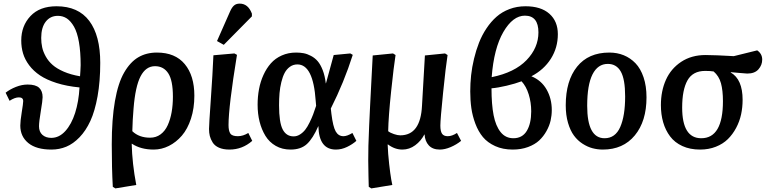

<svg xmlns="http://www.w3.org/2000/svg" viewBox="-20 -817 4256 1067"><path d="M108.9 -254.9Q108.9 -275.9 85 -275.9Q62.5 -275.9 33.2 -256.8L11.2 -301.8Q35.2 -320.8 68.4 -334Q101.6 -347.2 133.8 -347.2Q178.2 -347.2 197.5 -329.1Q216.8 -311 216.8 -276.9Q216.8 -258.8 206.8 -199.5Q196.8 -140.1 196.8 -115.2Q196.8 -84.5 215.6 -67.6Q234.4 -50.8 265.1 -50.8Q308.6 -50.8 343 -88.6Q377.4 -126.5 397.5 -189.5Q417.5 -252.4 421.9 -331.1Q350.6 -337.9 294.7 -355.7Q238.8 -373.5 202.4 -397.9Q166 -422.4 142.1 -454.3Q118.2 -486.3 108.2 -520Q98.1 -553.7 98.1 -591.8Q98.1 -673.3 149.4 -727.8Q200.7 -782.2 293.9 -782.2Q415 -782.2 476.1 -700.9Q537.1 -619.6 537.1 -467.8Q537.1 -364.7 522.2 -282Q507.3 -199.2 482.2 -144.8Q457 -90.3 421.9 -54Q386.7 -17.6 348.1 -1.7Q309.6 14.2 266.1 14.2Q181.6 14.2 137.2 -22.2Q92.8 -58.6 92.8 -119.1Q92.8 -143.6 100.8 -193.1Q108.9 -242.7 108.9 -254.9ZM209 -606Q209 -578.6 214.4 -554Q219.7 -529.3 234.4 -502.9Q249 -476.6 272.5 -456.1Q295.9 -435.5 334.7 -418.7Q373.5 -401.9 424.8 -393.1Q425.3 -401.4 426.8 -422.6Q428.2 -443.8 428.2 -455.1Q428.2 -528.8 418.7 -583Q409.2 -637.2 391.4 -668.5Q373.5 -699.7 351.6 -714.4Q329.6 -729 301.8 -729Q259.3 -729 234.1 -696.5Q209 -664.1 209 -606Z M834 14.2Q762.7 14.2 713.4 -18.1H711.9Q714.4 90.8 737.3 210.9L621.1 230L606.9 221.2Q601.1 119.1 601.1 -14.2Q601.1 -154.8 618.7 -255.1Q636.2 -355.5 669.9 -413.8Q703.6 -472.2 748.3 -498.5Q793 -524.9 852.1 -524.9Q953.6 -524.9 1006.8 -460.7Q1060.1 -396.5 1060.1 -285.2Q1060.1 -215.3 1041.3 -157.7Q1022.5 -100.1 990.7 -63.2Q959 -26.4 918.5 -6.1Q877.9 14.2 834 14.2ZM841.3 -449.2Q790.5 -449.2 761.2 -392.8Q731.9 -336.4 722.2 -213.9Q716.8 -152.8 715.3 -87.9Q752.9 -51.8 814 -51.8Q847.2 -51.8 872.3 -70.3Q897.5 -88.9 912.1 -121.3Q926.8 -153.8 933.8 -193.6Q940.9 -233.4 940.9 -279.8Q940.9 -370.1 915 -409.7Q889.2 -449.2 841.3 -449.2Z M1258.8 -753.9Q1268.6 -775.9 1280.5 -786.4Q1292.5 -796.9 1312 -796.9Q1358.9 -796.9 1379.9 -741.2V-726.1L1223.6 -567.9L1186 -588.9ZM1282.7 -520 1296.9 -512.2Q1250 -224.6 1250 -122.1Q1250 -90.3 1259.8 -75.2Q1269.5 -60.1 1301.8 -60.1Q1330.6 -60.1 1359.9 -78.1L1381.8 -34.2Q1326.7 14.2 1254.9 14.2Q1220.7 14.2 1197 3.7Q1173.3 -6.8 1161.9 -25.1Q1150.4 -43.5 1146 -61.3Q1141.6 -79.1 1141.6 -100.1Q1141.6 -123.5 1151.6 -264.9Q1161.6 -406.2 1166 -509.8Z M1594.7 14.2Q1548.3 14.2 1512.5 -6.3Q1476.6 -26.9 1455.1 -62Q1433.6 -97.2 1422.6 -140.9Q1411.6 -184.6 1411.6 -234.9Q1411.6 -279.8 1419.4 -321.5Q1427.2 -363.3 1444.1 -400.4Q1460.9 -437.5 1485.4 -465.1Q1509.8 -492.7 1545.9 -508.8Q1582 -524.9 1625.5 -524.9Q1648.4 -524.9 1667.7 -521.2Q1687 -517.6 1708.5 -506.3Q1730 -495.1 1745.6 -476.8Q1761.2 -458.5 1773.4 -427.2Q1785.6 -396 1790.5 -354H1791.5Q1795.4 -366.7 1834.5 -511.2L1926.8 -520L1940.4 -512.2Q1892.1 -359.9 1818.4 -213.9L1821.8 -184.1Q1830.6 -112.8 1845.7 -86.4Q1860.8 -60.1 1888.7 -60.1Q1909.2 -60.1 1938.5 -78.1L1960.4 -34.2Q1939 -15.1 1908.7 -0.5Q1878.4 14.2 1846.7 14.2Q1752.4 14.2 1749.5 -115.2H1748.5Q1719.2 -47.9 1685.8 -16.8Q1652.3 14.2 1594.7 14.2ZM1611.8 -59.1Q1630.4 -59.1 1647.2 -69.8Q1664.1 -80.6 1676.3 -96.2Q1688.5 -111.8 1700.4 -136.2Q1712.4 -160.6 1720.2 -181.2Q1728 -201.7 1736.8 -229L1734.4 -256.8Q1720.7 -459 1632.8 -459Q1609.4 -459 1591.3 -446Q1573.2 -433.1 1562 -412.1Q1550.8 -391.1 1543.5 -360.8Q1536.1 -330.6 1533.4 -299.3Q1530.8 -268.1 1530.8 -231.9Q1530.8 -137.2 1550.8 -98.1Q1570.8 -59.1 1611.8 -59.1Z M2424.3 14.2Q2384.3 14.2 2363 -9Q2341.8 -32.2 2339.4 -69.8H2338.4Q2319.8 -33.7 2287.4 -9.8Q2254.9 14.2 2216.3 14.2Q2173.8 14.2 2136.2 -14.2H2134.3Q2136.2 37.6 2142.6 93.8Q2148.9 149.9 2154.3 180.7L2160.2 210.9L2043.5 230L2029.3 221.2Q2029.3 217.3 2027.8 163.8Q2026.4 110.4 2026.4 76.2Q2026.4 37.6 2027.3 -6.6Q2028.3 -50.8 2031.5 -118.7Q2034.7 -186.5 2036.6 -226.1Q2038.6 -265.6 2043.9 -367.4Q2049.3 -469.2 2051.3 -508.8L2164.1 -520L2178.2 -511.2Q2168.5 -450.7 2153.6 -309.3Q2138.7 -168 2137.2 -87.9Q2148.9 -78.6 2169.4 -71.8Q2189.9 -64.9 2204.1 -64.9Q2317.4 -64.9 2325.2 -230L2341.3 -508.8L2453.1 -520L2467.3 -511.2Q2457.5 -450.2 2442.4 -301.8Q2427.2 -153.3 2427.2 -119.1Q2427.2 -87.9 2436.5 -74Q2445.8 -60.1 2468.3 -60.1Q2492.2 -60.1 2519.5 -78.1L2542.5 -34.2Q2516.6 -13.2 2484.4 0.5Q2452.1 14.2 2424.3 14.2Z M3080.1 -627Q3080.1 -551.8 3041.3 -490.5Q3002.4 -429.2 2933.1 -393.1Q2988.3 -370.6 3017.3 -320.1Q3046.4 -269.5 3046.4 -205.1Q3046.4 -175.8 3039.8 -146.7Q3033.2 -117.7 3016.8 -88.4Q3000.5 -59.1 2976.6 -36.6Q2952.6 -14.2 2914.6 0Q2876.5 14.2 2829.1 14.2Q2774.4 14.2 2731.9 -5.1Q2689.5 -24.4 2663.8 -55.2Q2638.2 -85.9 2621.8 -129.4Q2605.5 -172.9 2599.4 -216.3Q2593.3 -259.8 2593.3 -309.1Q2593.3 -353.5 2598.1 -398.7Q2603 -443.8 2614.3 -490.7Q2625.5 -537.6 2642.1 -579.8Q2658.7 -622.1 2683.6 -659.4Q2708.5 -696.8 2739.3 -723.9Q2770 -751 2811.3 -766.6Q2852.5 -782.2 2900.4 -782.2Q2986.3 -782.2 3033.2 -740.5Q3080.1 -698.7 3080.1 -627ZM2897 -730Q2830.1 -730 2777.3 -639.2Q2724.6 -548.3 2712.4 -388.2Q2839.8 -414.1 2906 -482.7Q2972.2 -551.3 2972.2 -637.2Q2972.2 -730 2897 -730ZM2932.1 -198.2Q2932.1 -247.6 2918.2 -292.5Q2904.3 -337.4 2878.4 -365.2Q2843.8 -352.1 2795.2 -340.6Q2746.6 -329.1 2711.4 -326.2Q2711.4 -236.8 2723.1 -176.8Q2734.9 -116.7 2762.2 -82.8Q2789.6 -48.8 2833 -48.8Q2882.8 -48.8 2907.5 -89.6Q2932.1 -130.4 2932.1 -198.2Z M3124 -231.9Q3124 -368.2 3187 -446.5Q3250 -524.9 3366.2 -524.9Q3409.7 -524.9 3446.3 -510Q3482.9 -495.1 3511.5 -465.6Q3540 -436 3556.4 -387.5Q3572.8 -338.9 3572.8 -275.9Q3572.8 -143.1 3507.8 -64.5Q3442.9 14.2 3330.1 14.2Q3300.8 14.2 3272.9 6.8Q3245.1 -0.5 3217.5 -18.3Q3189.9 -36.1 3169.7 -63.5Q3149.4 -90.8 3136.7 -134Q3124 -177.2 3124 -231.9ZM3339.8 -48.8Q3399.4 -48.8 3426.8 -111.1Q3454.1 -173.3 3454.1 -280.8Q3454.1 -377 3429.9 -419.4Q3405.8 -461.9 3357.9 -461.9Q3302.2 -461.9 3272.7 -403.6Q3243.2 -345.2 3243.2 -229Q3243.2 -48.8 3339.8 -48.8Z M4188 -537.1Q4215.8 -518.1 4215.8 -485.8Q4215.8 -455.6 4195.1 -431.9Q4174.3 -408.2 4132.8 -408.2Q4123 -408.2 4085.7 -411.9Q4048.3 -415.5 4041 -416V-414.1Q4106.9 -376 4106.9 -262.2Q4106.9 -220.2 4098.4 -180.9Q4089.8 -141.6 4070.8 -106Q4051.8 -70.3 4024.7 -43.7Q3997.6 -17.1 3958 -1.5Q3918.5 14.2 3870.6 14.2Q3814.5 14.2 3772 -5.4Q3729.5 -24.9 3703.9 -59.1Q3678.2 -93.3 3665.5 -137.2Q3652.8 -181.2 3652.8 -232.9Q3652.8 -311 3680.7 -373.3Q3708.5 -435.5 3765.6 -473.4Q3822.8 -511.2 3900.9 -511.2Q3928.7 -511.2 3968 -509.5Q4007.3 -507.8 4032.7 -506.3L4057.6 -504.9ZM3997.6 -254.9Q3997.6 -314.5 3986.6 -354.5Q3975.6 -394.5 3945.8 -419.9Q3928.2 -422.9 3898.9 -422.9Q3830.1 -422.9 3800.5 -370.4Q3771 -317.9 3771 -219.2Q3771 -48.8 3877 -48.8Q3997.6 -48.8 3997.6 -254.9Z"/></svg>

Font: Literata Book SemiBold
Style: Italic
Weight: 600
Italic angle: -3°
Designer: Latin by Veronika Burian and Jose Scaglione. Greek by Irene Vlachou. Cyrillic by Vera Evstafieva
Foundry: TypeTogether
Version: Version 1.003;PS 001.003;hotconv 1.0.88;makeotf.lib2.5.64775